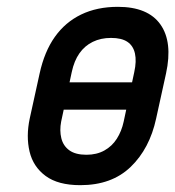

<svg xmlns="http://www.w3.org/2000/svg" viewBox="-20 -532 513 562"><path d="M437 -185 466 -317Q486 -409 449.5 -460.5Q413 -512 325 -512Q264 -512 217.5 -489.5Q171 -467 140.5 -424Q110 -381 96 -317L67 -185Q56 -133 66.5 -88.5Q77 -44 113.5 -17Q150 10 215 10Q307 10 362.5 -43.5Q418 -97 437 -185ZM373 -321 342 -176Q336 -148 322 -126Q308 -104 285.5 -91.5Q263 -79 233 -79Q201 -79 183 -92Q165 -105 159.5 -127.5Q154 -150 159 -176L190 -321Q197 -354 212.5 -376Q228 -398 251.5 -409.5Q275 -421 305 -421Q336 -421 353 -409.5Q370 -398 375 -375.5Q380 -353 373 -321ZM117 -291 100 -211H412L430 -291Z"/></svg>

Font: Advent Pro SemiBold
Style: Italic
Weight: 600
Italic angle: -12°
Version: Version 3.000